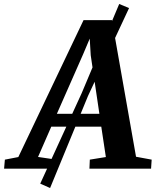

<svg xmlns="http://www.w3.org/2000/svg" viewBox="-94 -847 781 964"><path d="M-73.5 0 -69.5 -45.5 -2 -58.5 325.5 -746H468L589 -60L667.5 -45.5L664.5 0H355L357 -45.5L437.5 -58.5L414.5 -211H163.5L97 -59L188.5 -45.5L185 0ZM191.5 -275.5H405L361.5 -569.5L356.5 -653L323.5 -575ZM108 75 316 -379 504.5 -827 554 -806.5 348 -365.5 157.5 97Z"/></svg>

Font: Merriweather 24pt
Style: Bold Italic
Weight: 700
Italic angle: -7.8°
Designer: Eben Sorkin
Foundry: Eben Sorkin
Version: Version 2.101